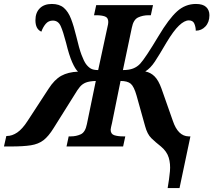

<svg xmlns="http://www.w3.org/2000/svg" viewBox="-71 -740 1078 970"><path d="M776 210Q784 164 787.5 126Q791 88 781.5 56.5Q772 25 742 0Q714 -22 693.5 -42Q673 -62 662 -103L619 -257Q606 -303 589.5 -317Q573 -331 538 -331L495 -119Q492 -106 490 -97.5Q488 -89 488 -85Q488 -63 506 -57Q524 -51 551 -51H562L551 0H265L276 -51H287Q314 -51 337 -61.5Q360 -72 368 -113L413 -331Q381 -330 363 -323Q345 -316 332.5 -301Q320 -286 306 -262L200 -93Q174 -51 148.5 -31.5Q123 -12 85 -6Q47 0 -16 0H-51L-39 -53H-36Q-10 -53 16 -70.5Q42 -88 69 -130L174 -291Q204 -338 238.5 -357Q273 -376 323 -378Q309 -391 293.5 -426Q278 -461 263 -523Q248 -581 235.5 -608.5Q223 -636 196 -636Q174 -636 160 -619.5Q146 -603 138 -580Q108 -593 108 -638Q108 -676 130 -698Q152 -720 191 -720Q229 -720 251.5 -700.5Q274 -681 288 -644.5Q302 -608 314 -558Q329 -494 341 -462.5Q353 -431 363 -417Q374 -402 387 -394Q400 -386 425 -386L472 -604Q476 -619 476 -629Q476 -651 459 -657Q442 -663 415 -663H404L415 -714H702L691 -663H679Q651 -663 627 -652Q603 -641 595 -600L550 -386Q581 -386 601.5 -394Q622 -402 637 -418Q663 -446 730 -558Q782 -645 823.5 -682.5Q865 -720 919 -720Q954 -720 970.5 -704.5Q987 -689 987 -663Q987 -628 967 -606.5Q947 -585 918 -585Q918 -603 911 -620Q904 -637 883 -637Q861 -637 833.5 -611Q806 -585 770 -525Q734 -463 711.5 -429Q689 -395 663 -379Q690 -374 710 -354Q730 -334 745 -292L802 -130Q828 -52 882 -51H891L836 210Z"/></svg>

Font: Noto Serif Condensed
Style: Bold Italic
Weight: 700
Width: 3
Italic angle: -12°
Designer: Monotype Design Team
Foundry: Monotype Imaging Inc.
Version: Version 2.014